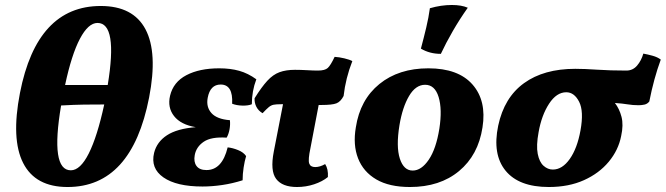

<svg xmlns="http://www.w3.org/2000/svg" viewBox="-20 -741 2670 770"><path d="M251 9Q122 9 73 -87Q24 -183 60 -368Q128 -717 384 -717Q514 -717 563.5 -623.5Q613 -530 578 -350Q508 9 251 9ZM371 -649Q334 -649 300.5 -585.5Q267 -522 241 -400H412Q453 -649 371 -649ZM264 -58Q302 -58 336 -125.5Q370 -193 398 -322Q356 -322 317 -321.5Q278 -321 225 -318Q181 -58 264 -58Z M792 7Q688 7 635.5 -29.5Q583 -66 598 -128Q609 -172 649.5 -198.5Q690 -225 765 -231Q705 -241 678 -275.5Q651 -310 662 -357Q675 -412 727.5 -439.5Q780 -467 859 -467Q904 -467 939.5 -457Q975 -447 1008 -423Q990 -376 990 -323Q976 -317 952.5 -317.5Q929 -318 911 -325Q915 -402 865 -402Q823 -402 813 -349Q806 -312 828 -287.5Q850 -263 902 -259Q904 -241 900.5 -222Q897 -203 889 -189Q827 -193 797 -172.5Q767 -152 761 -119Q756 -92 768 -75.5Q780 -59 808 -59Q871 -59 893 -150Q913 -148 935 -139Q957 -130 967 -115Q961 -95 957 -69Q953 -43 953 -18Q912 -5 871 1Q830 7 792 7Z M1171 9Q1112 9 1087.5 -23.5Q1063 -56 1078 -133L1115 -323Q1110 -323 1107 -323Q1088 -323 1077.5 -321Q1067 -319 1057.5 -311Q1048 -303 1033 -287Q1016 -297 1008 -313Q1000 -329 1001 -347Q1029 -392 1052 -417Q1075 -442 1101 -451.5Q1127 -461 1163 -461Q1186 -461 1211.5 -459.5Q1237 -458 1255 -458Q1283 -458 1294.5 -468.5Q1306 -479 1322 -513Q1340 -512 1361 -507Q1382 -502 1393 -496Q1366 -427 1358 -356Q1346 -333 1329 -326.5Q1312 -320 1270 -320Q1264 -320 1258 -320L1225 -147Q1215 -100 1220 -85.5Q1225 -71 1244 -71Q1263 -71 1284 -83Q1297 -63 1295 -31Q1273 -13 1240 -2Q1207 9 1171 9Z M1624 9Q1541 9 1489 -21.5Q1437 -52 1416 -106Q1395 -160 1407 -230Q1424 -341 1501.5 -404Q1579 -467 1698 -467Q1818 -467 1875 -402Q1932 -337 1915 -230Q1898 -119 1821 -55Q1744 9 1624 9ZM1635 -57Q1670 -57 1699.5 -100.5Q1729 -144 1742 -225Q1754 -303 1739 -352Q1724 -401 1685 -401Q1647 -401 1620.5 -356Q1594 -311 1582 -239Q1568 -153 1583.5 -105Q1599 -57 1635 -57ZM1748 -525Q1703 -525 1668 -546Q1680 -591 1689.5 -631Q1699 -671 1704 -708Q1749 -721 1792 -721Q1831 -721 1856 -710Q1824 -665 1796 -616.5Q1768 -568 1748 -525Z M2181 9Q2061 9 2007.5 -56.5Q1954 -122 1978 -237Q2002 -350 2081.5 -407.5Q2161 -465 2287 -465Q2324 -465 2375.5 -461.5Q2427 -458 2492 -458Q2518 -458 2535 -478Q2552 -498 2560 -526Q2577 -523 2597 -517.5Q2617 -512 2630 -502Q2602 -426 2584 -334Q2576 -324 2564.5 -321.5Q2553 -319 2541 -319Q2518 -319 2497 -322.5Q2476 -326 2446 -328Q2464 -305 2472.5 -272.5Q2481 -240 2471 -195Q2460 -139 2421.5 -92.5Q2383 -46 2322 -18.5Q2261 9 2181 9ZM2197 -61Q2235 -61 2265 -103.5Q2295 -146 2308 -218Q2322 -295 2302.5 -333Q2283 -371 2251 -371Q2212 -371 2182 -325Q2152 -279 2140 -211Q2130 -157 2136.5 -124Q2143 -91 2160 -76Q2177 -61 2197 -61Z"/></svg>

Font: Vollkorn ExtraBold
Style: Italic
Weight: 800
Italic angle: -11°
Designer: Friedrich Althausen
Foundry: Friedrich Althausen
Version: Version 5.000; ttfautohint (v1.8.3)